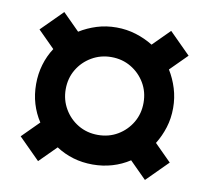

<svg xmlns="http://www.w3.org/2000/svg" viewBox="-66 -695 751 690"><g transform="rotate(10 310.0 -350.0)"><path d="M176 -139 115 -78 38 -155 99 -216Q80 -245 70 -278.5Q60 -312 60 -350Q60 -387 70 -421Q80 -455 99 -484L38 -545L115 -622L176 -561Q205 -579 238.5 -589.5Q272 -600 310 -600Q347 -600 381 -589.5Q415 -579 444 -561L505 -622L582 -545L521 -484Q539 -455 549.5 -421Q560 -387 560 -350Q560 -312 549.5 -278.5Q539 -245 521 -216L582 -155L505 -78L444 -139Q415 -120 381 -110Q347 -100 310 -100Q272 -100 238.5 -110Q205 -120 176 -139ZM310 -208Q350 -208 382 -227Q414 -246 433 -278Q452 -310 452 -350Q452 -390 433 -422Q414 -454 382 -473Q350 -492 310 -492Q271 -492 238.5 -473Q206 -454 187 -422Q168 -390 168 -350Q168 -311 187 -278.5Q206 -246 238 -227Q270 -208 310 -208Z"/></g></svg>

Font: Space Grotesk Variable Light
Style: Regular
Weight: 300
Designer: Florian Karsten
Foundry: Florian Karsten
Version: Version 2.000